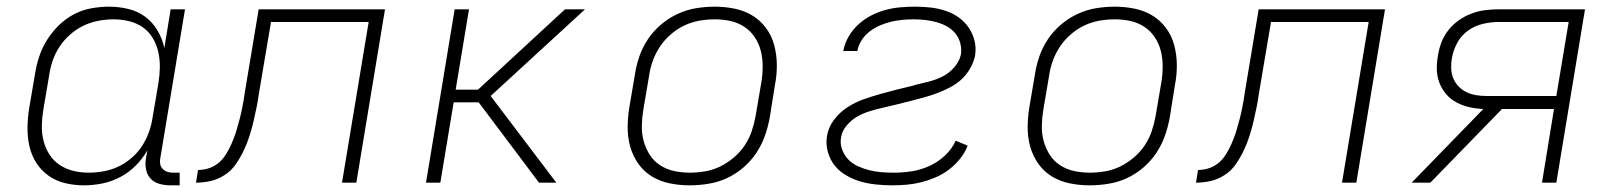

<svg xmlns="http://www.w3.org/2000/svg" viewBox="-20 -548 4840 576"><path d="M232 8Q203 8 175.5 1.5Q148 -5 125.5 -21Q103 -37 88.5 -60Q74 -83 68 -110.5Q62 -138 62.5 -167Q63 -196 68 -226L85 -326Q89 -352 97.5 -378Q106 -404 121 -428Q136 -452 156.5 -472Q177 -492 201.5 -505Q226 -518 253.5 -523Q281 -528 307 -528Q337 -528 365.5 -521Q394 -514 416 -497.5Q438 -481 452.5 -456.5Q467 -432 473 -404L492 -520H535L461 -74Q459 -65 460.5 -56.5Q462 -48 467.5 -42Q473 -36 481 -33Q489 -30 498 -30H519V8H491Q474 8 458 3.5Q442 -1 431.5 -12.5Q421 -24 418 -40.5Q415 -57 418 -74L422 -97Q408 -72 387 -51Q366 -30 340 -16.5Q314 -3 286.5 2.5Q259 8 232 8ZM246 -30Q268 -30 290.5 -34Q313 -38 334.5 -48Q356 -58 375 -74.5Q394 -91 406.5 -110.5Q419 -130 427 -152.5Q435 -175 438 -197L455 -297Q459 -321 459.5 -345Q460 -369 455 -391.5Q450 -414 438.5 -433.5Q427 -453 408.5 -466Q390 -479 367 -484.5Q344 -490 320 -490Q298 -490 274.5 -485.5Q251 -481 229.5 -470.5Q208 -460 189.5 -443.5Q171 -427 158 -407Q145 -387 137.5 -364.5Q130 -342 127 -319L110 -219Q106 -195 105.5 -171.5Q105 -148 110.5 -126Q116 -104 128 -85Q140 -66 158.5 -53.5Q177 -41 199.5 -35.5Q222 -30 246 -30Z M1006 0 1086 -482H793L757 -269Q754 -247 749.5 -225Q745 -203 740 -181.5Q735 -160 728 -138.5Q721 -117 711 -96Q701 -75 687.5 -55.5Q674 -36 654 -23Q634 -10 612 -5Q590 0 568 0L574 -38Q588 -38 602.5 -42Q617 -46 630 -55Q643 -64 652 -76.5Q661 -89 668 -103Q675 -117 680.5 -131Q686 -145 690 -159Q694 -173 698 -187.5Q702 -202 705 -216.5Q708 -231 710.5 -245Q713 -259 715 -274L756 -520H1135L1049 0Z M1649 0H1597L1416 -241H1341L1301 0H1258L1344 -520H1387L1347 -279H1414L1675 -520H1735L1452 -260Z M2049 8Q2018 8 1989 2Q1960 -4 1936 -18.5Q1912 -33 1895.5 -56Q1879 -79 1871 -107Q1863 -135 1863 -165Q1863 -195 1868 -226L1885 -326Q1889 -353 1898.5 -380Q1908 -407 1924.5 -431.5Q1941 -456 1964.5 -475.5Q1988 -495 2014.5 -507Q2041 -519 2069 -523.5Q2097 -528 2124 -528Q2155 -528 2184 -522Q2213 -516 2237 -501.5Q2261 -487 2278 -464Q2295 -441 2302.5 -413Q2310 -385 2310.5 -355Q2311 -325 2305 -294L2289 -194Q2284 -167 2274.5 -140Q2265 -113 2248.5 -88.5Q2232 -64 2209 -44.5Q2186 -25 2159.5 -13Q2133 -1 2104.5 3.5Q2076 8 2049 8ZM2050 -30Q2072 -30 2095.5 -34Q2119 -38 2140.5 -48.5Q2162 -59 2181.5 -75.5Q2201 -92 2214.5 -112.5Q2228 -133 2235.5 -155.5Q2243 -178 2247 -201L2264 -301Q2268 -325 2268 -349Q2268 -373 2262.5 -395Q2257 -417 2244.5 -436Q2232 -455 2213 -467.5Q2194 -480 2171.5 -485Q2149 -490 2124 -490Q2102 -490 2078.5 -486Q2055 -482 2033 -471.5Q2011 -461 1992 -444.5Q1973 -428 1959.5 -407.5Q1946 -387 1938 -364.5Q1930 -342 1927 -319L1910 -219Q1906 -195 1905.5 -171Q1905 -147 1911 -125Q1917 -103 1929 -84Q1941 -65 1960 -52.5Q1979 -40 2002 -35Q2025 -30 2050 -30Z M2657 8Q2633 8 2608.5 5.5Q2584 3 2561.5 -3.5Q2539 -10 2518.5 -22Q2498 -34 2484 -51.5Q2470 -69 2463.5 -92.5Q2457 -116 2461 -140Q2465 -166 2482 -188.5Q2499 -211 2522 -226Q2545 -241 2570.5 -250Q2596 -259 2621 -266Q2646 -273 2671.5 -279.5Q2697 -286 2723 -292L2725 -293Q2746 -298 2767.5 -303.5Q2789 -309 2808.5 -319Q2828 -329 2843.5 -347Q2859 -365 2863 -386Q2865 -403 2860.5 -419.5Q2856 -436 2845.5 -448.5Q2835 -461 2820.5 -469Q2806 -477 2789.5 -481.5Q2773 -486 2756 -488Q2739 -490 2722 -490Q2705 -490 2688 -488.5Q2671 -487 2654 -483Q2637 -479 2620.5 -472Q2604 -465 2589.5 -454Q2575 -443 2565 -427.5Q2555 -412 2552 -395H2510V-396Q2514 -418 2526 -438.5Q2538 -459 2555.5 -475Q2573 -491 2593.5 -501.5Q2614 -512 2636 -518Q2658 -524 2680.5 -526Q2703 -528 2725 -528Q2748 -528 2771 -525.5Q2794 -523 2815.5 -516Q2837 -509 2855 -496.5Q2873 -484 2885.5 -466Q2898 -448 2903.5 -426Q2909 -404 2905 -380Q2901 -361 2890 -342Q2879 -323 2863.5 -309Q2848 -295 2828.5 -285Q2809 -275 2790 -268Q2771 -261 2751 -255.5Q2731 -250 2711 -245Q2691 -240 2671.5 -235Q2652 -230 2631.5 -225.5Q2611 -221 2591 -215Q2571 -209 2553 -199Q2535 -189 2520.5 -172Q2506 -155 2503 -135Q2500 -116 2506.5 -99Q2513 -82 2525 -69.5Q2537 -57 2553.5 -49.5Q2570 -42 2587.5 -37.5Q2605 -33 2623.5 -31.5Q2642 -30 2661 -30Q2688 -30 2714.5 -34Q2741 -38 2767 -49.5Q2793 -61 2814.5 -81Q2836 -101 2847 -126L2883 -111Q2875 -90 2860 -71.5Q2845 -53 2826.5 -39Q2808 -25 2787 -16Q2766 -7 2744.5 -1.5Q2723 4 2701 6Q2679 8 2657 8Z M3249 8Q3218 8 3189 2Q3160 -4 3136 -18.5Q3112 -33 3095.5 -56Q3079 -79 3071 -107Q3063 -135 3063 -165Q3063 -195 3068 -226L3085 -326Q3089 -353 3098.5 -380Q3108 -407 3124.5 -431.5Q3141 -456 3164.5 -475.5Q3188 -495 3214.5 -507Q3241 -519 3269 -523.5Q3297 -528 3324 -528Q3355 -528 3384 -522Q3413 -516 3437 -501.5Q3461 -487 3478 -464Q3495 -441 3502.5 -413Q3510 -385 3510.5 -355Q3511 -325 3505 -294L3489 -194Q3484 -167 3474.5 -140Q3465 -113 3448.5 -88.5Q3432 -64 3409 -44.5Q3386 -25 3359.5 -13Q3333 -1 3304.5 3.5Q3276 8 3249 8ZM3250 -30Q3272 -30 3295.5 -34Q3319 -38 3340.5 -48.5Q3362 -59 3381.5 -75.5Q3401 -92 3414.5 -112.5Q3428 -133 3435.5 -155.5Q3443 -178 3447 -201L3464 -301Q3468 -325 3468 -349Q3468 -373 3462.5 -395Q3457 -417 3444.5 -436Q3432 -455 3413 -467.5Q3394 -480 3371.5 -485Q3349 -490 3324 -490Q3302 -490 3278.5 -486Q3255 -482 3233 -471.5Q3211 -461 3192 -444.5Q3173 -428 3159.5 -407.5Q3146 -387 3138 -364.5Q3130 -342 3127 -319L3110 -219Q3106 -195 3105.5 -171Q3105 -147 3111 -125Q3117 -103 3129 -84Q3141 -65 3160 -52.5Q3179 -40 3202 -35Q3225 -30 3250 -30Z M4006 0 4086 -482H3793L3757 -269Q3754 -247 3749.5 -225Q3745 -203 3740 -181.5Q3735 -160 3728 -138.5Q3721 -117 3711 -96Q3701 -75 3687.5 -55.5Q3674 -36 3654 -23Q3634 -10 3612 -5Q3590 0 3568 0L3574 -38Q3588 -38 3602.5 -42Q3617 -46 3630 -55Q3643 -64 3652 -76.5Q3661 -89 3668 -103Q3675 -117 3680.5 -131Q3686 -145 3690 -159Q3694 -173 3698 -187.5Q3702 -202 3705 -216.5Q3708 -231 3710.5 -245Q3713 -259 3715 -274L3756 -520H4135L4049 0Z M4271 0H4215L4430 -221Q4408 -222 4388 -226.5Q4368 -231 4350 -240.5Q4332 -250 4319 -265Q4306 -280 4298.5 -299Q4291 -318 4290.5 -339Q4290 -360 4294 -382Q4297 -402 4304.5 -421.5Q4312 -441 4325.5 -458Q4339 -475 4357 -487.5Q4375 -500 4395 -507.5Q4415 -515 4435.5 -517.5Q4456 -520 4476 -520H4735L4649 0H4606L4642 -221H4486ZM4649 -260 4686 -482H4476Q4453 -482 4429 -476.5Q4405 -471 4384.5 -456.5Q4364 -442 4352 -420Q4340 -398 4336 -375Q4333 -359 4333.5 -343.5Q4334 -328 4339.5 -314Q4345 -300 4355.5 -289Q4366 -278 4379.5 -271.5Q4393 -265 4408.5 -262.5Q4424 -260 4440 -260Z"/></svg>

Font: Iosevka Extralight Extended
Style: Italic
Weight: 200
Width: 7
Italic angle: -9°
Monospace: yes
Designer: Belleve Invis
Foundry: Belleve Invis
Version: Version 32.5.0; ttfautohint (v1.8.4)